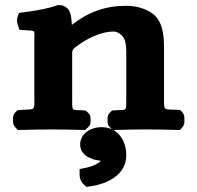

<svg xmlns="http://www.w3.org/2000/svg" viewBox="-20 -513 780 761"><path d="M254.5 -470.4C251 -477.2 236.6 -493 215.3 -493H210L205 -491.3C176.6 -481.4 139 -472.7 70.8 -463.8L55.3 -461.8L50.4 -448.4C44.5 -432.6 48.7 -418.9 52.4 -408.9L57.5 -394.9L73.8 -393.6C122.9 -389.5 116.1 -398.4 116.1 -354.7V-136.6C116.1 -69.4 123.5 -82.1 58.9 -77L49.8 -76.3L43.4 -70.5C30.2 -58.6 31.5 -45.9 31.6 -37.2C31.7 -28.8 30.7 -16.8 43.4 -5.3L51 2.3L61.7 2C102.7 1 141.5 0 188.3 0C231.7 0 257.2 1 304.9 2L317 2.2L325.6 -5.3C341 -17.4 339.2 -30.5 338.9 -39.4C338.6 -47.3 339.4 -58.5 325.6 -69.3L318.4 -74.9L308.4 -75.7C262 -79.3 266.1 -65 266.1 -134.2V-303.1C266.1 -314.3 270 -318.2 277.5 -325C295.5 -338.6 317.5 -353.2 341 -364.6C370.2 -378.8 401.4 -388 432 -388C440.6 -388 455.1 -382.3 467.9 -366.5C476.2 -356.2 480.5 -335.7 480.5 -310.2V-134.3C480.5 -65.8 484.8 -79.5 436.1 -75.8L424.5 -75L417.1 -68C404.7 -56.3 406.3 -45.8 406.3 -37.5C406.3 -29.2 404.7 -18.7 417.1 -7L422.9 -0.8C411.1 -6.1 397.6 -9 382.3 -9C337.6 -9 297.7 18.6 297.7 59C297.7 106.7 348.1 119.5 368.4 122.6L369.3 122.8L370.2 122.8C374.2 123.2 377.3 123.7 379.6 124.1C375.8 129.8 356.4 144.9 317.5 152.6L295.4 157V177C295.4 189.1 298 205.6 312.7 218.7L322.9 227.7L337.1 225.7C406.5 216 480.5 179.8 480.5 102C480.5 60.1 463.1 20.8 429 2.2L439.4 2C487.1 1 512.6 0 557.2 0C601.7 0 638.4 1 681.5 2L693.6 2.3L701.3 -7C712.7 -19.4 711 -30.8 710.8 -39.7C710.7 -47.8 711.9 -58 701.3 -69.5L694.4 -77L683.6 -77.6C624.6 -81 630.1 -69.4 630.1 -137.5V-315.1C630.1 -364.8 628.2 -416.8 593.7 -451.7C567.1 -475.7 526 -490 479.4 -490C397.7 -490 328.7 -465 264.9 -414.5C263.5 -440.4 261.1 -457.6 254.5 -470.4Z"/></svg>

Font: Linux Libertine Mono O 
Style: Mono Bold
Weight: 400
Designer: Philipp H. Poll
Foundry: Philipp H. Poll
Version: Version 5.1.7